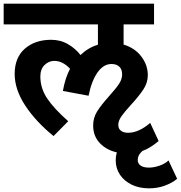

<svg xmlns="http://www.w3.org/2000/svg" viewBox="-40 -689 986 1047"><path d="M926 286Q898 309 858.5 323.5Q819 338 773 338Q719 338 678 318Q637 298 614 263.5Q591 229 591 185Q591 163 597 142Q540 129 504 91Q468 53 468 -5Q468 -47 490 -82Q512 -117 556 -166Q592 -206 609 -231.5Q626 -257 626 -284Q626 -311 610.5 -325.5Q595 -340 568 -340Q524 -340 491.5 -293.5Q459 -247 443 -167L303 -193Q315 -263 342 -314Q302 -357 256 -357Q226 -357 203 -334.5Q180 -312 180 -272Q180 -208 217 -152.5Q254 -97 332 -28L252 53Q155 -26 97.5 -113.5Q40 -201 40 -286Q40 -375 95.5 -423.5Q151 -472 239 -472Q290 -472 331 -448Q372 -424 399 -389Q442 -430 494 -445V-556H-20V-669H800V-556H634V-446Q696 -427 731 -380.5Q766 -334 766 -279Q766 -238 742 -201.5Q718 -165 673 -116Q639 -79 622 -54.5Q605 -30 605 -8Q605 13 619.5 24Q634 35 659 35Q689 35 720 20.5Q751 6 779 -19L825 80Q779 119 737 134Q711 156 711 183Q711 203 727 214Q743 225 772 225Q799 225 829.5 214.5Q860 204 879 186Z"/></svg>

Font: Martel Sans ExtraBold
Style: Regular
Weight: 800
Designer: Dan Reynolds and Mathieu Réguer
Foundry: Dan Reynolds and Mathieu Réguer
Version: Version 1.002; ttfautohint (v1.1) -l 5 -r 5 -G 72 -x 0 -D la